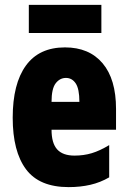

<svg xmlns="http://www.w3.org/2000/svg" viewBox="-20 -756 522 786"><path d="M246 -562Q345 -562 400 -497Q455 -432 455 -310V-225H191Q191 -170 214 -144.5Q237 -119 285 -119Q323 -119 356 -129Q389 -139 427 -162V-30Q391 -9 350 0.5Q309 10 261 10Q141 10 86.5 -63Q32 -136 32 -274Q32 -413 86 -487.5Q140 -562 246 -562ZM250 -437Q225 -437 208 -415Q191 -393 191 -339H305Q305 -392 290 -414.5Q275 -437 250 -437ZM395 -736V-621H98V-736Z"/></svg>

Font: Noto Sans Gurmukhi ExtraCondensed Black
Style: Regular
Weight: 900
Width: 2
Designer: Jelle Bosma - Monotype Design Team
Foundry: Monotype Imaging Inc.
Version: Version 2.004; ttfautohint (v1.8.4.7-5d5b)